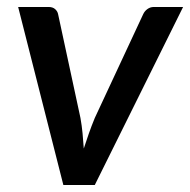

<svg xmlns="http://www.w3.org/2000/svg" viewBox="-20 -530 544 550"><path d="M504.5 -510 251.5 0H161.5L32 -510H119.5Q131 -510 138 -503.8Q145 -497.5 146.5 -489L210.5 -192Q214.5 -169.5 216.5 -148Q218.5 -126.5 220 -104.5Q227 -126 234.5 -147.5Q242 -169 251.5 -192L390 -489Q394 -498 402.2 -504Q410.5 -510 420.5 -510Z"/></svg>

Font: Lato SemiBold
Style: Italic
Weight: 600
Italic angle: -7°
Designer: Lukasz Dziedzic with Adam Twardoch and Botio Nikoltchev
Foundry: tyPoland Lukasz Dziedzic
Version: Version 2.015; 2015-08-06; http://www.latofonts.com/